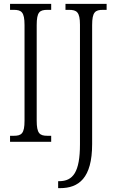

<svg xmlns="http://www.w3.org/2000/svg" viewBox="-20 -734 599 994"><path d="M32 0H245V-31H226C185 -31 170 -43 170 -110V-604C170 -672 185 -683 226 -683H245V-714H32V-683H51C91 -683 107 -672 107 -604V-109C107 -42 91 -31 51 -31H32ZM281 240H291C387 240 457 189 457 12V-604C457 -672 473 -683 513 -683H532V-714H319V-683H337C377 -683 394 -672 394 -606V13C394 157 358 204 286 204H281Z"/></svg>

Font: Noto Serif Bengali ExtraCondensed Light
Style: Regular
Weight: 300
Width: 2
Designer: Juan Bruce, Universal Thirst, Indian Type Foundry and the Monotype Design Team.
Foundry: Monotype Imaging Inc.
Version: Version 2.003